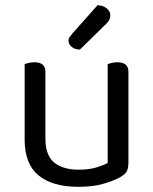

<svg xmlns="http://www.w3.org/2000/svg" viewBox="-20 -707 590 740"><path d="M75 -460Q80 -462 90.5 -464.5Q101 -467 113 -467Q155 -467 155 -430V-173Q155 -108 189 -80.5Q223 -53 283 -53Q323 -53 351 -61.5Q379 -70 395 -79V-460Q400 -462 410.5 -464.5Q421 -467 432 -467Q475 -467 475 -430V-82Q475 -61 469.5 -48.5Q464 -36 443 -24Q420 -11 379.5 1Q339 13 282 13Q182 13 128.5 -31Q75 -75 75 -169ZM356 -687Q378 -686 391.5 -674.5Q405 -663 405 -649Q405 -635 399 -626.5Q393 -618 379 -605L288 -516Q268 -516 256 -526.5Q244 -537 244 -550Q244 -558 249 -565Q254 -572 259 -578Z"/></svg>

Font: Baloo Thambi 2
Style: Regular
Weight: 400
Designer: Aadarsh Rajan and Ek Type
Foundry: Ek Type
Version: Version 1.640;hotconv 1.0.111;makeotfexe 2.5.65597; ttfautoh